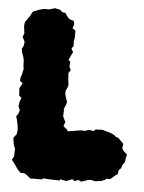

<svg xmlns="http://www.w3.org/2000/svg" viewBox="-52 -735 604 804"><g transform="rotate(5 250.0 -333.0)"><path d="M244 -184 281 -190 299 -193 317 -192 331 -198 354 -195 360 -202 388 -203 410 -197 426 -192 441 -185 446 -179 458 -175 481 -152 478 -134 485 -122 500 -109 493 -74 484 -62 481 -50 471 -40 469 -24 460 -18 439 0 423 -1 419 4 403 11 377 14 357 10 346 12 319 21 307 15 291 21 282 14 263 21 259 24 231 19 229 24 187 23 161 21 153 26H115L106 27L92 15L80 7L62 6L49 -8L33 -31L22 -45L30 -60L31 -92L25 -107L20 -137L33 -154L35 -170L34 -187L28 -215L24 -228L32 -239L37 -255L30 -271L33 -290L39 -307L29 -315L28 -336L27 -346L39 -368L27 -377L28 -390L33 -406L38 -428L36 -441L35 -467L31 -481L25 -498L23 -513L30 -525L32 -542L22 -562L28 -577L24 -608L26 -624L45 -651L56 -671L82 -681L100 -686H123L147 -693L169 -688L179 -679L192 -677L199 -666L210 -653L229 -647L233 -633L227 -616L240 -607V-577L237 -561L238 -543L230 -530L238 -516L228 -496L222 -482L230 -475L228 -454L235 -441L226 -427L228 -400L231 -378L228 -367L221 -352V-337L225 -324L231 -306L228 -295L220 -276L221 -269L220 -245L231 -222L225 -204L242 -190Z"/></g></svg>

Font: Winky Rough Black
Style: Regular
Weight: 900
Designer: Simon Atzbach
Foundry: typofactur
Version: Version 1.206; ttfautohint (v1.8.4.7-5d5b)